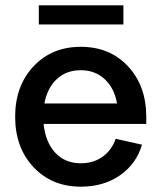

<svg xmlns="http://www.w3.org/2000/svg" viewBox="-20 -694 601 722"><path d="M530 -255V-228H144Q151 -159 188 -119.5Q225 -80 284 -80Q331 -80 365.5 -104.5Q400 -129 415 -172L514 -150Q493 -78 431.5 -35Q370 8 284 8Q175 8 106 -65.5Q37 -139 37 -255Q37 -371 106 -444.5Q175 -518 284 -518Q393 -518 461.5 -444.5Q530 -371 530 -255ZM126 -602V-674H444V-602ZM147 -305H420Q410 -363 373.5 -396.5Q337 -430 284 -430Q230 -430 194 -397Q158 -364 147 -305Z"/></svg>

Font: LT Superior Semi-bold
Style: Regular
Weight: 600
Designer: Daniel Lyons
Foundry: LyonsType
Version: Version 1.0